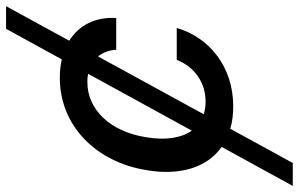

<svg xmlns="http://www.w3.org/2000/svg" viewBox="-198 -573 972 624"><g transform="rotate(-90 288.0 -261.0)"><path d="M579.9 -727.3H506.4L407 -546.2C388.5 -550.4 368.6 -552.6 346.9 -552.6C192.8 -552.6 73.5 -436.8 46.9 -270.2C28.4 -161.6 55.8 -73.5 122.5 -26.6L-4.3 204.5H70.3L181.5 1.4C203.1 7.8 227.6 11 254.3 11C382.8 11 478.3 -66.4 509.2 -172.6H405.5C382.1 -113.6 330.6 -78.8 269.9 -78.8C255 -78.8 241.1 -81 228.7 -84.9L416.5 -428.3C429.7 -412.3 437.1 -391.7 438.2 -369.3H541.5C545.5 -436.8 518.1 -490.4 467.7 -522ZM154.1 -272.7C172.6 -389.6 244.3 -463.1 333.5 -463.1C343 -463.1 351.9 -462.4 360.1 -460.6L175.4 -123.6C151.6 -157.3 143.1 -208.5 154.1 -272.7Z"/></g></svg>

Font: Margiela Sans Medium
Style: Italic
Weight: 500
Italic angle: -9.39999°
Designer: Stefan Endress, Andreas Faust
Version: Version 1.100;FEAKit 1.0